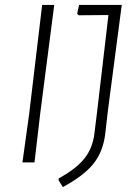

<svg xmlns="http://www.w3.org/2000/svg" viewBox="-20 -659 566 779"><path d="M200 -639 143 -197 120 0H71L98 -194L151 -639ZM474 -639 418 -212 407 -116Q398 -43 359 5.5Q320 54 235 100L218 73V65Q289 26 322.5 -16Q356 -58 363 -117L374 -206L420 -598L299 -597L293 -603L301 -639Z"/></svg>

Font: Alegreya Sans Light
Style: Italic
Weight: 300
Italic angle: -7°
Designer: Juan Pablo del Peral
Foundry: Huerta Tipografica
Version: Version 2.007